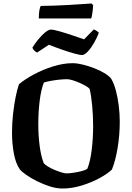

<svg xmlns="http://www.w3.org/2000/svg" viewBox="-20 -1083 757 1103"><path d="M339 0Q305 0 267 -12Q229 -24 193 -42Q157 -60 130.5 -78.5Q104 -97 94 -110Q71 -142 60 -199Q49 -256 49 -321Q49 -375 55 -428.5Q61 -482 70 -526.5Q79 -571 89 -599Q123 -628 175.5 -656Q228 -684 286.5 -702Q345 -720 397 -720Q423 -720 455.5 -712Q488 -704 520.5 -691.5Q553 -679 579 -663.5Q605 -648 618 -632Q634 -606 645 -565.5Q656 -525 662 -477.5Q668 -430 668 -385Q668 -306 655.5 -232Q643 -158 623 -109Q597 -84 550.5 -59Q504 -34 448.5 -17Q393 0 339 0ZM361 -87Q377 -87 401.5 -90.5Q426 -94 449 -100Q472 -106 482 -114Q499 -157 507 -223Q515 -289 515 -359Q515 -419 509.5 -477Q504 -535 495 -572Q490 -579 474 -588.5Q458 -598 437.5 -607Q417 -616 397.5 -622Q378 -628 365 -628Q347 -628 322 -625.5Q297 -623 272.5 -618.5Q248 -614 232 -609Q216 -569 208 -504.5Q200 -440 200 -370Q200 -306 207.5 -247Q215 -188 231 -146Q238 -137 255 -126.5Q272 -116 293.5 -107Q315 -98 333.5 -92.5Q352 -87 361 -87ZM451 -767Q437 -767 403.5 -776.5Q370 -786 331.5 -799.5Q293 -813 261 -826L193 -781Q187 -784 178.5 -791Q170 -798 166 -809Q179 -831 199 -855.5Q219 -880 239 -896.5Q259 -913 272 -913Q287 -913 320.5 -903.5Q354 -894 393 -881Q432 -868 463 -857L519 -914Q525 -912 533.5 -906.5Q542 -901 548 -895Q538 -868 521 -838Q504 -808 485 -787.5Q466 -767 451 -767ZM203 -977Q203 -1006 206.5 -1024.5Q210 -1043 214 -1049Q245 -1049 288 -1050.5Q331 -1052 374.5 -1054.5Q418 -1057 453 -1059.5Q488 -1062 505 -1063L515 -1054Q514 -1029 510.5 -1007Q507 -985 504 -977Z"/></svg>

Font: Texturina 72pt ExtraBold
Style: Regular
Weight: 800
Designer: Guillermo Torres Carreño
Foundry: Omnibus-Type
Version: Version 1.002; ttfautohint (v1.8.3)